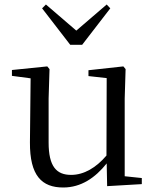

<svg xmlns="http://www.w3.org/2000/svg" viewBox="-20 -818 693 853"><path d="M456 9 610 0V-27L534 -35V-380L538 -511L528 -523L373 -506V-480L454 -471L453 -127C407 -73 353 -41 296 -41C231 -41 196 -78 196 -185V-380L200 -511L190 -523L33 -507V-481L116 -470L113 -186C112 -37 166 15 261 15C340 15 403 -28 454 -92ZM184 -798 167 -781 292 -619H345L470 -781L454 -798L319 -682Z"/></svg>

Font: Source Han Serif CN
Style: Regular
Weight: 400
Designer: Ryoko NISHIZUKA 西塚涼子 (kana & ideographs); Frank Grießhammer (Latin, Greek & Cyrillic); Wenlong ZHANG 张文龙 (bopomofo); San
Foundry: Adobe
Version: Version 2.003;hotconv 1.1.1;makeotfexe 2.6.0